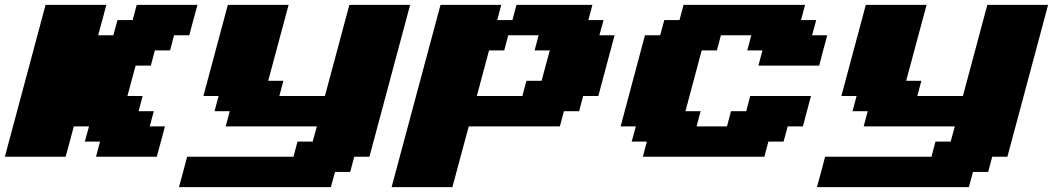

<svg xmlns="http://www.w3.org/2000/svg" viewBox="-20 -645 4332 790"><path d="M375 0H625Q630.9 -21 642.1 -62.5Q653.3 -104 658.7 -125H596.2L612.8 -187.5H550.3L566.9 -250H504.4Q509.8 -270.5 521 -312.3Q532.2 -354 538.1 -375H600.6L617.2 -437.5H679.7L696.3 -500H758.8Q764.2 -520.5 775.4 -562.3Q786.6 -604 792.5 -625H542.5L525.9 -562.5H463.4L446.3 -500H383.8Q389.6 -520.5 400.9 -562.3Q412.1 -604 417.5 -625H167.5Q139.6 -520.5 83.7 -312.3Q27.8 -104 0 0H250Q255.9 -21 267.1 -62.5Q278.3 -104 283.7 -125H346.2L329.1 -62.5H391.6Z M716.3 125H1341.3L1358.4 62.5H1420.9L1437.5 0H1500Q1527.8 -104 1583.7 -312.3Q1639.6 -520.5 1667.5 -625H1417.5Q1400.4 -562.5 1367.2 -437.5Q1334 -312.5 1316.9 -250H1129.4L1146 -312.5H1083.5L1167.5 -625H917.5Q900.9 -562.5 867.2 -437.5Q833.5 -312.5 816.9 -250H879.4L862.8 -187.5H925.3L908.7 -125H1283.7L1266.6 -62.5H1204.1L1187.5 0H750Q744.6 21 733.4 62.5Q722.2 104 716.3 125Z M1591.3 125H1841.3Q1852.5 83 1875 0Q1897.5 -83 1908.7 -125H2283.7L2300.3 -187.5H2362.8L2379.4 -250H2441.9Q2453.1 -292 2475.3 -375.2Q2497.6 -458.5 2508.8 -500H2446.3L2463.4 -562.5H2400.9L2417.5 -625H2105L2088.4 -562.5H2025.9L2042.5 -625H1792.5Q1758.8 -500 1691.9 -250Q1625 0 1591.3 125ZM2129.4 -250H1941.9L1992.2 -437.5H2054.7L2071.3 -500H2196.3L2179.7 -437.5H2242.2Q2236.3 -417 2225.1 -375Q2213.9 -333 2208.5 -312.5H2146Z M2625 0H3125L3141.6 -62.5H3204.1L3221.2 -125H3283.7Q3289.1 -145.5 3300 -187.3Q3311 -229 3316.9 -250H3066.9L3050.3 -187.5H2987.8L2971.2 -125H2846.2L2862.8 -187.5H2800.3Q2811.5 -229 2833.7 -312.3Q2856 -395.5 2867.2 -437.5H2929.7L2946.3 -500H3071.3L3054.7 -437.5H3117.2L3100.6 -375H3350.6Q3356 -395.5 3366.9 -437.3Q3377.9 -479 3383.8 -500H3321.3L3338.4 -562.5H3275.9L3292.5 -625H2792.5L2775.9 -562.5H2713.4L2696.3 -500H2633.8Q2617.2 -437.5 2583.7 -312.5Q2550.3 -187.5 2533.7 -125H2596.2L2579.1 -62.5H2641.6Z M3341.3 125H3966.3L3983.4 62.5H4045.9L4062.5 0H4125Q4152.8 -104 4208.7 -312.3Q4264.6 -520.5 4292.5 -625H4042.5Q4025.4 -562.5 3992.2 -437.5Q3959 -312.5 3941.9 -250H3754.4L3771 -312.5H3708.5L3792.5 -625H3542.5Q3525.9 -562.5 3492.2 -437.5Q3458.5 -312.5 3441.9 -250H3504.4L3487.8 -187.5H3550.3L3533.7 -125H3908.7L3891.6 -62.5H3829.1L3812.5 0H3375Q3369.6 21 3358.4 62.5Q3347.2 104 3341.3 125Z"/></svg>

Font: Faithful 32x
Style: BoldOblique
Weight: 400
Foundry: Faithful Resource Pack
Version: Version 1.0; January 27, 2023